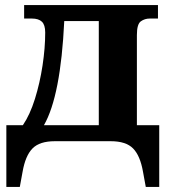

<svg xmlns="http://www.w3.org/2000/svg" viewBox="-20 -556 665 756"><path d="M5 180V-63H70Q98 -104 117.5 -166.5Q137 -229 147.5 -298Q158 -367 158 -428Q158 -458 145 -470.5Q132 -483 105 -483H75V-536H602V-483H570Q550 -483 534.5 -472Q519 -461 519 -418V-63H607V180H554L543 120Q532 57 504 28.5Q476 0 416 0H196Q136 0 108 28.5Q80 57 69 120L58 180ZM153 -63H369V-473H233Q219 -178 153 -63Z"/></svg>

Font: Noto Serif
Style: Bold
Weight: 700
Designer: Monotype Design Team
Foundry: Monotype Imaging Inc.
Version: Version 2.014